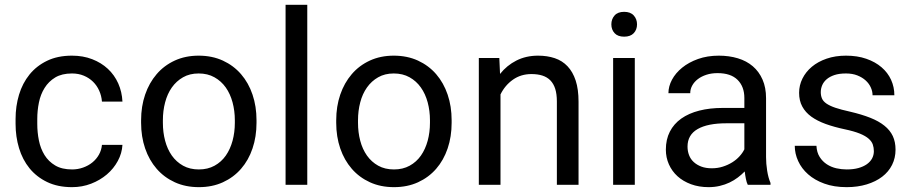

<svg xmlns="http://www.w3.org/2000/svg" viewBox="-20 -770 3801 800"><path d="M280.3 -64C252 -64 228.5 -69.5 210 -80.6C191.4 -91.6 176.6 -106.1 165.5 -124C154.5 -141.9 146.6 -162.2 142.1 -184.8C137.5 -207.4 135.3 -230.5 135.3 -253.9V-274.4C135.3 -297.2 137.5 -319.9 142.1 -342.5C146.6 -365.2 154.5 -385.5 165.8 -403.6C177 -421.6 191.8 -436.2 210.2 -447.3C228.6 -458.3 251.8 -463.9 279.8 -463.9C298 -463.9 314.5 -460.8 329.3 -454.6C344.2 -448.4 356.9 -440 367.7 -429.4C378.4 -418.9 387 -406.5 393.3 -392.3C399.7 -378.2 403.5 -363 404.8 -346.7H490.2C488.9 -373.7 483.1 -398.9 472.7 -422.4C462.2 -445.8 447.8 -466.1 429.4 -483.2C411.1 -500.2 389.2 -513.7 364 -523.4C338.8 -533.2 310.7 -538.1 279.8 -538.1C240.1 -538.1 205.6 -531 176.3 -516.8C147 -502.7 122.6 -483.6 103 -459.5C83.5 -435.4 68.9 -407.4 59.3 -375.5C49.7 -343.6 44.9 -309.9 44.9 -274.4V-253.9C44.9 -218.4 49.7 -184.7 59.3 -152.8C68.9 -120.9 83.5 -92.9 103 -68.8C122.6 -44.8 147.1 -25.6 176.5 -11.5C206 2.7 240.6 9.8 280.3 9.8C308.3 9.8 334.7 5 359.6 -4.6C384.5 -14.2 406.4 -27.1 425.3 -43.2C444.2 -59.3 459.4 -78 470.9 -99.4C482.5 -120.7 488.9 -143.1 490.2 -166.5H404.8C403.5 -151.9 399.3 -138.3 392.3 -125.7C385.3 -113.2 376.2 -102.4 365 -93.3C353.8 -84.1 340.8 -77 326.2 -71.8C311.5 -66.6 296.2 -64 280.3 -64Z M567.9 -269V-258.3C567.9 -219.9 573.5 -184.3 584.7 -151.6C595.9 -118.9 612 -90.6 632.8 -66.7C653.6 -42.7 678.9 -24 708.5 -10.5C738.1 3 771.5 9.8 808.6 9.8C845.7 9.8 879.1 3 908.7 -10.5C938.3 -24 963.5 -42.7 984.4 -66.7C1005.2 -90.6 1021.2 -118.9 1032.2 -151.6C1043.3 -184.3 1048.8 -219.9 1048.8 -258.3V-269C1048.8 -307.5 1043.3 -343 1032.2 -375.7C1021.2 -408.4 1005.2 -436.8 984.4 -460.9C963.5 -485 938.2 -503.9 908.4 -517.6C878.7 -531.2 845.1 -538.1 807.6 -538.1C770.8 -538.1 737.6 -531.2 708 -517.6C678.4 -503.9 653.2 -485 632.6 -460.9C611.9 -436.8 595.9 -408.4 584.7 -375.7C573.5 -343 567.9 -307.5 567.9 -269ZM658.7 -258.3V-269C658.7 -295.1 661.8 -319.9 668 -343.5C674.2 -367.1 683.5 -387.8 696 -405.5C708.6 -423.3 724.1 -437.4 742.7 -448C761.2 -458.6 782.9 -463.9 807.6 -463.9C832.7 -463.9 854.7 -458.6 873.5 -448C892.4 -437.4 908.1 -423.3 920.7 -405.5C933.2 -387.8 942.6 -367.1 949 -343.5C955.3 -319.9 958.5 -295.1 958.5 -269V-258.3C958.5 -231.9 955.3 -207 949 -183.6C942.6 -160.2 933.3 -139.6 920.9 -121.8C908.5 -104.1 892.9 -90 874 -79.6C855.1 -69.2 833.3 -64 808.6 -64C783.5 -64 761.6 -69.2 742.9 -79.6C724.2 -90 708.6 -104.1 696 -121.8C683.5 -139.6 674.2 -160.2 668 -183.6C661.8 -207 658.7 -231.9 658.7 -258.3Z M1260.3 0V-750H1169.9V0Z M1380.9 -269V-258.3C1380.9 -219.9 1386.5 -184.3 1397.7 -151.6C1408.9 -118.9 1425 -90.6 1445.8 -66.7C1466.6 -42.7 1491.9 -24 1521.5 -10.5C1551.1 3 1584.5 9.8 1621.6 9.8C1658.7 9.8 1692.1 3 1721.7 -10.5C1751.3 -24 1776.5 -42.7 1797.4 -66.7C1818.2 -90.6 1834.1 -118.9 1845.2 -151.6C1856.3 -184.3 1861.8 -219.9 1861.8 -258.3V-269C1861.8 -307.5 1856.3 -343 1845.2 -375.7C1834.1 -408.4 1818.2 -436.8 1797.4 -460.9C1776.5 -485 1751.2 -503.9 1721.4 -517.6C1691.7 -531.2 1658 -538.1 1620.6 -538.1C1583.8 -538.1 1550.6 -531.2 1521 -517.6C1491.4 -503.9 1466.2 -485 1445.6 -460.9C1424.9 -436.8 1408.9 -408.4 1397.7 -375.7C1386.5 -343 1380.9 -307.5 1380.9 -269ZM1471.7 -258.3V-269C1471.7 -295.1 1474.8 -319.9 1481 -343.5C1487.1 -367.1 1496.5 -387.8 1509 -405.5C1521.6 -423.3 1537.1 -437.4 1555.7 -448C1574.2 -458.6 1595.9 -463.9 1620.6 -463.9C1645.7 -463.9 1667.6 -458.6 1686.5 -448C1705.4 -437.4 1721.1 -423.3 1733.6 -405.5C1746.2 -387.8 1755.6 -367.1 1762 -343.5C1768.3 -319.9 1771.5 -295.1 1771.5 -269V-258.3C1771.5 -231.9 1768.3 -207 1762 -183.6C1755.6 -160.2 1746.3 -139.6 1733.9 -121.8C1721.5 -104.1 1705.9 -90 1687 -79.6C1668.1 -69.2 1646.3 -64 1621.6 -64C1596.5 -64 1574.6 -69.2 1555.9 -79.6C1537.2 -90 1521.6 -104.1 1509 -121.8C1496.5 -139.6 1487.1 -160.2 1481 -183.6C1474.8 -207 1471.7 -231.9 1471.7 -258.3Z M2060.5 -528.3H1975.1V0H2065.4V-376.5C2077.8 -401.9 2095.1 -422.4 2117.2 -438C2139.3 -453.6 2165 -461.4 2194.3 -461.4C2211.6 -461.4 2226.8 -459.3 2240 -455.1C2253.2 -450.8 2264.2 -444.2 2273.2 -435.1C2282.1 -425.9 2288.9 -414.1 2293.5 -399.7C2298 -385.2 2300.3 -367.7 2300.3 -347.2V0H2390.6V-346.2C2390.6 -380.7 2386.6 -410.1 2378.7 -434.3C2370.7 -458.6 2359.4 -478.4 2344.7 -493.9C2330.1 -509.4 2312.3 -520.6 2291.5 -527.6C2270.7 -534.6 2247.4 -538.1 2221.7 -538.1C2188.5 -538.1 2158.5 -531.3 2131.8 -517.8C2105.1 -504.3 2082.4 -485.7 2063.5 -461.9Z M2625 0V-528.3H2534.7V0ZM2527.3 -668.5C2527.3 -653.8 2531.8 -641.6 2540.8 -631.8C2549.7 -622.1 2563 -617.2 2580.6 -617.2C2598.1 -617.2 2611.5 -622.1 2620.6 -631.8C2629.7 -641.6 2634.3 -653.8 2634.3 -668.5C2634.3 -683.1 2629.7 -695.5 2620.6 -705.6C2611.5 -715.7 2598.1 -720.7 2580.6 -720.7C2563 -720.7 2549.7 -715.7 2540.8 -705.6C2531.8 -695.5 2527.3 -683.1 2527.3 -668.5Z M3095.7 0H3190.4V-7.8C3184.2 -22.1 3179.6 -39.1 3176.5 -58.8C3173.4 -78.5 3171.9 -97.3 3171.9 -115.2V-360.8C3171.9 -390.5 3167 -416.3 3157.2 -438.5C3147.5 -460.6 3134 -479.1 3116.7 -493.9C3099.4 -508.7 3078.7 -519.8 3054.4 -527.1C3030.2 -534.4 3003.7 -538.1 2975.1 -538.1C2943.2 -538.1 2914.3 -533.4 2888.4 -524.2C2862.5 -514.9 2840.5 -502.8 2822.3 -488C2804 -473.2 2790 -456.5 2780 -438C2770.1 -419.4 2765.1 -400.7 2765.1 -381.8H2856C2856 -392.9 2858.7 -403.5 2864.3 -413.6C2869.8 -423.7 2877.5 -432.5 2887.5 -440.2C2897.4 -447.8 2909.3 -453.9 2923.3 -458.5C2937.3 -463.1 2952.8 -465.3 2969.7 -465.3C3006.5 -465.3 3034.3 -456 3053.2 -437.3C3072.1 -418.5 3081.5 -393.4 3081.5 -361.8V-320.3H2991.7C2955.6 -320.3 2922.9 -316.6 2893.6 -309.1C2864.3 -301.6 2839.3 -290.5 2818.6 -275.9C2797.9 -261.2 2782.1 -243.1 2771 -221.4C2759.9 -199.8 2754.4 -174.8 2754.4 -146.5C2754.4 -124.7 2758.6 -104.2 2767.1 -85.2C2775.6 -66.2 2787.5 -49.6 2803 -35.6C2818.4 -21.6 2837.2 -10.6 2859.1 -2.4C2881.1 5.7 2905.6 9.8 2932.6 9.8C2948.9 9.8 2964.4 8.1 2979 4.6C2993.7 1.2 3007.2 -3.5 3019.8 -9.5C3032.3 -15.5 3043.9 -22.5 3054.4 -30.5C3065 -38.5 3074.5 -46.9 3083 -55.7C3084.3 -44.9 3085.9 -34.6 3087.9 -24.7C3089.8 -14.7 3092.4 -6.5 3095.7 0ZM2945.8 -68.8C2929.2 -68.8 2914.6 -71.2 2902.1 -75.9C2889.6 -80.6 2879 -87 2870.4 -95C2861.7 -102.9 2855.3 -112.5 2851.1 -123.5C2846.8 -134.6 2844.7 -146.5 2844.7 -159.2C2844.7 -191.7 2858.7 -216.1 2886.7 -232.2C2914.7 -248.3 2954.6 -256.3 3006.3 -256.3H3081.5V-147.9C3076.7 -137.9 3069.9 -128.1 3061.3 -118.7C3052.7 -109.2 3042.5 -100.8 3030.8 -93.5C3019 -86.2 3006 -80.2 2991.7 -75.7C2977.4 -71.1 2962.1 -68.8 2945.8 -68.8Z M3621.1 -140.1C3621.1 -129.4 3618.7 -119.4 3613.8 -110.1C3608.9 -100.8 3601.6 -92.8 3592 -85.9C3582.4 -79.1 3570.6 -73.7 3556.6 -69.8C3542.6 -65.9 3526.4 -64 3507.8 -64C3493.5 -64 3479.2 -65.6 3464.8 -68.8C3450.5 -72.1 3437.3 -77.6 3425.3 -85.4C3413.2 -93.3 3403.2 -103.4 3395.3 -116C3387.3 -128.5 3382.8 -144 3381.8 -162.6H3291.5C3291.5 -140.8 3296.2 -119.5 3305.7 -98.9C3315.1 -78.2 3328.9 -59.8 3347.2 -43.7C3365.4 -27.6 3387.9 -14.6 3414.8 -4.9C3441.7 4.9 3472.7 9.8 3507.8 9.8C3538.4 9.8 3566.2 5.9 3591.3 -1.7C3616.4 -9.4 3637.9 -20 3655.8 -33.7C3673.7 -47.4 3687.4 -63.8 3697 -83C3706.6 -102.2 3711.4 -123.4 3711.4 -146.5C3711.4 -168 3707.6 -186.8 3700 -203.1C3692.3 -219.4 3680.7 -233.8 3665 -246.3C3649.4 -258.9 3629.7 -269.9 3606 -279.3C3582.2 -288.7 3554.2 -297.2 3522 -304.7C3496.9 -310.2 3476.5 -315.7 3460.7 -321C3444.9 -326.4 3432.5 -332.3 3423.3 -338.6C3414.2 -345 3408 -352.1 3404.8 -359.9C3401.5 -367.7 3399.9 -376.5 3399.9 -386.2C3399.9 -396 3401.9 -405.5 3405.8 -414.8C3409.7 -424.1 3415.9 -432.4 3424.3 -439.7C3432.8 -447 3443.6 -452.9 3456.8 -457.3C3470 -461.7 3486 -463.9 3504.9 -463.9C3522.8 -463.9 3538.6 -461.2 3552.2 -455.8C3565.9 -450.4 3577.5 -443.4 3586.9 -434.8C3596.4 -426.2 3603.5 -416.4 3608.4 -405.5C3613.3 -394.6 3615.7 -383.8 3615.7 -373H3706.5C3706.5 -395.8 3702 -417.2 3692.9 -437.3C3683.8 -457.3 3670.5 -474.8 3653.1 -489.7C3635.7 -504.7 3614.5 -516.5 3589.6 -525.1C3564.7 -533.8 3536.5 -538.1 3504.9 -538.1C3475.3 -538.1 3448.4 -533.9 3424.3 -525.6C3400.2 -517.3 3379.7 -506.1 3362.8 -491.9C3345.9 -477.8 3332.8 -461.3 3323.5 -442.6C3314.2 -423.9 3309.6 -404.1 3309.6 -383.3C3309.6 -361.5 3314 -342.4 3322.8 -326.2C3331.5 -309.9 3344.2 -295.8 3360.6 -283.9C3377 -272.1 3397 -261.9 3420.4 -253.4C3443.8 -245 3470.2 -237.6 3499.5 -231.4C3525.6 -225.9 3546.5 -219.9 3562.5 -213.4C3578.5 -206.9 3590.7 -199.8 3599.4 -192.1C3608 -184.5 3613.8 -176.4 3616.7 -167.7C3619.6 -159.1 3621.1 -149.9 3621.1 -140.1Z"/></svg>

Font: Dirooz FD
Style: FD
Weight: 400
Foundry: DejaVu fonts team - Redesigned by Saber Rastikerdar
Version: Version 0.2.1